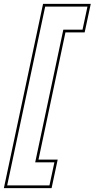

<svg xmlns="http://www.w3.org/2000/svg" viewBox="-70 -770 488 990"><path d="M-50 200 152 -750H398L366.5 -603H267.5L128.5 53H227.5L196 200ZM-33 186H185L210.5 67H111.5L256.5 -617H355.5L381 -736H163Z"/></svg>

Font: Tourney Condensed Thin
Style: Italic
Weight: 100
Width: 3
Italic angle: -12°
Designer: Tyler Finck
Foundry: Etcetera Type Co
Version: Version 1.010; ttfautohint (v1.8.3)